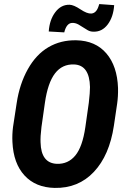

<svg xmlns="http://www.w3.org/2000/svg" viewBox="-20 -920 630 950"><path d="M544.9 -894.5Q541 -836.4 513.2 -799.3Q485.4 -762.2 442.9 -763.2Q426.8 -763.2 414.1 -770.5L368.2 -798.8Q352.1 -807.6 336.4 -806.6Q309.1 -805.2 297.9 -759.8L221.2 -764.2Q225.1 -822.3 253.7 -859.9Q282.2 -897.5 324.2 -896.5Q344.7 -896 377.9 -873.8Q411.1 -851.6 431.6 -853Q455.1 -854.5 466.3 -885.3L471.2 -899.9ZM250 9.8Q156.2 7.8 101.3 -51.8Q46.4 -111.3 41.5 -217.3Q39.6 -253.9 44.4 -291.5L62.5 -409.7Q76.7 -504.4 117.7 -577.6Q158.7 -650.9 219.7 -686.5Q280.8 -722.2 357.4 -720.7Q452.1 -718.8 506.1 -656Q560.1 -593.3 564 -484.4Q564.9 -443.4 559.6 -406.7L543.5 -297.9Q521.5 -151.4 444.6 -69.6Q367.7 12.2 250 9.8ZM419.4 -411.6Q425.3 -461.9 425.3 -489.3Q422.9 -598.1 346.7 -601.1Q288.1 -603.5 252.2 -556.9Q216.3 -510.3 202.1 -410.6L185.1 -291Q179.2 -242.7 180.7 -215.3Q183.1 -112.8 261.2 -109.4Q316.9 -107.4 352.5 -150.4Q388.2 -193.4 402.3 -291Z"/></svg>

Font: TypoPRO Roboto
Style: Bold Italic
Weight: 700
Italic angle: -12°
Designer: Google
Version: Version 2.136; 2016